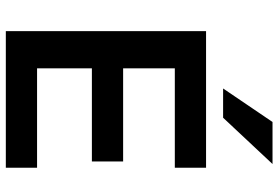

<svg xmlns="http://www.w3.org/2000/svg" viewBox="-172 -808 979 676"><g transform="rotate(90 318.0 -469.5)"><path d="M89 0V-705H570V-595H220V-413H548V-303H220V-110H570V0ZM291 -765 409 -939H557L394 -765Z"/></g></svg>

Font: Nunito Sans 9pt
Style: Bold
Weight: 700
Version: Version 3.101;gftools[0.9.27]